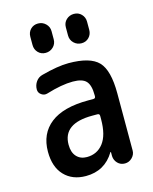

<svg xmlns="http://www.w3.org/2000/svg" viewBox="-114 -826 729 913"><g transform="rotate(-15 250.0 -370.0)"><path d="M297.9 -259.8Q153.3 -259.8 153.3 -155.3Q153.3 -117.2 172.4 -96.7Q191.4 -76.2 222.7 -76.2Q273.4 -76.2 303.7 -115.2Q334 -154.3 334 -232.4V-249Q334 -259.8 323.2 -259.8ZM195.3 9.8Q128.9 9.8 89.4 -31.7Q49.8 -73.2 49.8 -148.4Q49.8 -237.3 112.3 -286.1Q174.8 -335 297.9 -335H323.2Q334 -335 334 -345.7V-351.6Q334 -400.4 315.4 -420.4Q296.9 -440.4 250 -440.4Q195.3 -440.4 119.1 -417Q103.5 -412.1 89.4 -421.9Q75.2 -431.6 75.2 -448.2Q75.2 -469.7 87.4 -486.8Q99.6 -503.9 120.1 -508.8Q200.2 -530.3 252.9 -530.3Q359.4 -530.3 399.9 -487.8Q440.4 -445.3 440.4 -332V-49.8Q440.4 -30.3 425.3 -15.1Q410.2 0 389.6 0Q368.2 0 354 -14.6Q339.8 -29.3 338.9 -49.8V-69.3Q338.9 -70.3 337.9 -70.3Q335.9 -70.3 335.9 -69.3Q288.1 9.8 195.3 9.8ZM285.2 -698.2Q285.2 -720.7 300.8 -735.4Q316.4 -750 338.4 -750Q360.4 -750 375 -734.9Q389.6 -719.7 389.6 -698.2V-658.2Q389.6 -635.7 375 -620.6Q360.4 -605.5 338.4 -605.5Q316.4 -605.5 300.8 -620.6Q285.2 -635.7 285.2 -658.2ZM214.8 -698.2V-658.2Q214.8 -635.7 199.2 -620.6Q183.6 -605.5 161.6 -605.5Q139.6 -605.5 125 -620.6Q110.4 -635.7 110.4 -658.2V-698.2Q110.4 -720.7 125 -735.4Q139.6 -750 161.6 -750Q183.6 -750 199.2 -734.9Q214.8 -719.7 214.8 -698.2Z"/></g></svg>

Font: Rounded-X Mgen+ 2m medium
Style: Regular
Weight: 500
Designer: [Source Han Sans]
Ryoko NISHIZUKA  (kana & ideographs); Paul D. Hunt (Latin, Greek & Cyrillic); Wenlong ZHANG  (bopomofo
Version: Version 1.059.20150602